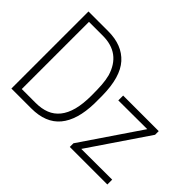

<svg xmlns="http://www.w3.org/2000/svg" viewBox="-145 -1077 1374 1374"><g transform="rotate(45 541.5 -390.0)"><path d="M277 0H76V-780H277Q417 -780 493.5 -695Q570 -610 572 -424Q573 -383 572 -344Q568 -174 495.5 -87Q423 0 277 0ZM271 -50Q331 -50 376.5 -68Q422 -86 453.5 -125Q485 -164 501 -224.5Q517 -285 517 -370Q517 -434 514 -477Q511 -520 501 -559Q450 -730 271 -730H131V-50ZM1047 0H667V-37L969 -482L677 -481V-530H1037V-493L735 -48L1047 -49Z"/></g></svg>

Font: Tanohe Sans Light
Style: Regular
Weight: 300
Designer: Village Type and Design LLC & Cristiano Sobral
Foundry: Cooper Hewitt Smithsonian Design Museum
Version: Version 1.00;September 29, 2021;FontCreator 13.0.0.2655 64-b